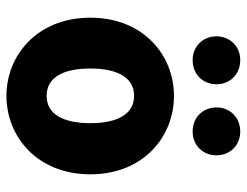

<svg xmlns="http://www.w3.org/2000/svg" viewBox="-105 -650 767 597"><g transform="rotate(90 278.5 -351.5)"><path d="M278 12C405 12 522 -84 522 -249C522 -414 405 -509 278 -509C152 -509 35 -414 35 -249C35 -84 152 12 278 12ZM278 -113C220 -113 193 -166 193 -249C193 -331 220 -385 278 -385C336 -385 363 -331 363 -249C363 -166 336 -113 278 -113ZM167 -567C211 -567 242 -599 242 -641C242 -683 211 -715 167 -715C124 -715 93 -683 93 -641C93 -599 124 -567 167 -567ZM389 -567C432 -567 463 -599 463 -641C463 -683 432 -715 389 -715C345 -715 314 -683 314 -641C314 -599 345 -567 389 -567Z"/></g></svg>

Font: Source Sans Pro
Style: Bold
Weight: 700
Designer: Paul D. Hunt
Foundry: Adobe Systems Incorporated
Version: Version 3.006;hotconv 1.0.111;makeotfexe 2.5.65597